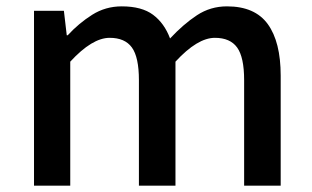

<svg xmlns="http://www.w3.org/2000/svg" viewBox="-20 -584 982 604"><path d="M87 -550V0H201V-390Q270 -465 325 -465Q373 -465 395 -434.5Q417 -404 417 -332V0H532V-390Q601 -465 656 -465Q704 -465 726 -434.5Q748 -404 748 -332V0H863V-346Q863 -452 822.5 -508Q782 -564 694 -564Q642 -564 599.5 -536Q557 -508 515 -463Q497 -511 461.5 -537.5Q426 -564 363 -564Q312 -564 270 -537.5Q228 -511 193 -473H190L181 -550Z"/></svg>

Font: Alpha Sans Medium
Style: Regular
Weight: 500
Designer: [Spoqa Han Sans Neo] Dong-huui Kim  Younghwa Kang  Yujin Lee  [Noto Sans] Ryoko NISHIZUKA  (kana & ideographs); Paul D. 
Foundry: Spoqa (http://www.spoqa-han-sans.com)
Version: Version 1.100;hotconv 1.0.109;makeotfexe 2.5.65596